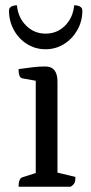

<svg xmlns="http://www.w3.org/2000/svg" viewBox="-20 -705 345 725"><path d="M50 0Q50 -32 66 -36L126 -55L115 -41V-413L127 -398L65 -409Q50 -411 50 -444Q84 -449 106.5 -451.5Q129 -454 151 -454Q197 -454 197 -397V-43L185 -56L265 -37Q265 -22 261.5 -14.5Q258 -7 247 0ZM152 -519Q114 -519 82.5 -538.5Q51 -558 32.5 -591.5Q14 -625 14 -665Q14 -675 22.5 -680Q31 -685 44 -685Q48 -639 78.5 -608.5Q109 -578 152 -578Q196 -578 226 -608.5Q256 -639 260 -685Q274 -685 282.5 -680Q291 -675 291 -665Q291 -625 272 -591.5Q253 -558 221.5 -538.5Q190 -519 152 -519Z"/></svg>

Font: Pitagon Serif
Style: Regular
Weight: 400
Designer: Travis Tran
Foundry: Pitagon
Version: Version 1.000;gftools[0.9.26]